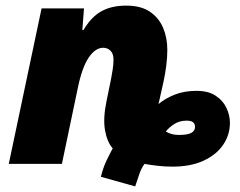

<svg xmlns="http://www.w3.org/2000/svg" viewBox="-20 -583 853 683"><path d="M460.9 80.1 338.9 45.9Q347.2 12.7 358.2 -10.3Q369.1 -33.2 380.9 -55.2Q360.8 -78.1 353.5 -119.9Q346.2 -161.6 358.9 -223.1L375 -301.8Q377.4 -314.5 380.6 -334.2Q383.8 -354 383.8 -371.1Q383.8 -392.1 373 -402.6Q362.3 -413.1 347.2 -413.1Q319.3 -413.1 295.7 -378.4Q272 -343.8 256.8 -270L200.2 0H11.2L127.9 -553.2H278.8L272.9 -476.1H276.9Q304.2 -522.5 340.3 -542.7Q376.5 -563 429.2 -563Q481 -563 512.9 -541.5Q544.9 -520 560.1 -484.4Q575.2 -448.7 575.2 -405.8Q575.2 -378.4 571.5 -349.9Q567.9 -321.3 562 -293.9L543.9 -212.9Q566.9 -232.4 600.8 -246.1Q634.8 -259.8 679.2 -259.8Q721.2 -259.8 747.3 -242.4Q773.4 -225.1 785.6 -199Q797.9 -172.9 797.9 -146Q797.9 -103.5 773.9 -68.1Q750 -32.7 704.3 -11.5Q658.7 9.8 592.8 9.8Q565.4 9.8 538.8 6.6Q512.2 3.4 494.1 0Q483.4 14.2 476.1 34.9Q468.8 55.7 460.9 80.1ZM616.2 -103Q648.4 -103 661.1 -110.6Q673.8 -118.2 673.8 -131.8Q673.8 -141.6 667.2 -147.7Q660.6 -153.8 644 -153.8Q619.1 -153.8 600.8 -142.3Q582.5 -130.9 569.8 -115.2Q581.1 -108.4 592.5 -105.7Q604 -103 616.2 -103Z"/></svg>

Font: Open Sans ExtraBold
Style: Italic
Weight: 800
Italic angle: -12°
Designer: Monotype Design Team
Foundry: Monotype Imaging Inc.
Version: Version 3.000; ttfautohint (v1.8.4)